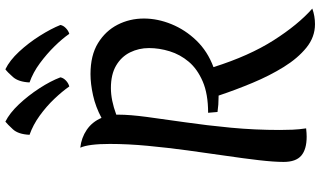

<svg xmlns="http://www.w3.org/2000/svg" viewBox="-259 -886 1193 715"><g transform="rotate(-90 337.5 -528.5)"><path d="M92 -69Q92 -105 98.5 -161Q105 -217 115 -285Q125 -353 135 -427Q145 -501 152 -575Q159 -649 159 -716Q159 -795 145 -826Q182 -822 211.5 -802Q241 -782 256 -747Q297 -769 340 -778.5Q383 -788 419 -788Q489 -788 534.5 -760Q580 -732 603 -687Q626 -642 626 -589Q626 -538 605 -486.5Q584 -435 544 -393.5Q504 -352 445 -330Q487 -197 545 -106Q603 -15 663 38Q649 43 634.5 45.5Q620 48 605 48Q557 48 517.5 16Q478 -16 445.5 -68.5Q413 -121 386.5 -184.5Q360 -248 339 -311H334Q319 -311 305.5 -312Q292 -313 278 -315L275 -350Q345 -350 391.5 -370Q438 -390 465 -422Q492 -454 504 -493Q516 -532 516 -570Q516 -608 500 -640.5Q484 -673 451 -692.5Q418 -712 367 -712Q322 -712 268 -692Q268 -688 268 -683Q268 -642 259.5 -578Q251 -514 239.5 -434.5Q228 -355 219.5 -265.5Q211 -176 211 -83Q211 -60 212 -35.5Q213 -11 217 15Q207 16 200 16.5Q193 17 186 17Q139 17 115.5 -3Q92 -23 92 -69ZM602 -900Q600 -889 590 -879.5Q580 -870 569 -867Q551 -893 522.5 -922Q494 -951 459.5 -976.5Q425 -1002 388 -1015Q390 -1056 408 -1076.5Q426 -1097 437 -1105Q470 -1089 502.5 -1054Q535 -1019 561.5 -977Q588 -935 602 -900ZM407 -900Q405 -889 395 -879.5Q385 -870 373 -867Q355 -893 327 -922.5Q299 -952 264.5 -977Q230 -1002 193 -1015Q195 -1057 213.5 -1077Q232 -1097 242 -1105Q274 -1089 306.5 -1054.5Q339 -1020 366 -978.5Q393 -937 407 -900Z"/></g></svg>

Font: Merienda Medium
Style: Regular
Weight: 500
Designer: Eduardo Rodriguez Tunni
Foundry: Eduardo Rodriguez Tunni
Version: Version 2.001; ttfautohint (v1.8.4.7-5d5b)